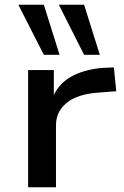

<svg xmlns="http://www.w3.org/2000/svg" viewBox="-20 -786 521 806"><path d="M98 0V-492H206V-371H199Q222 -432 277.5 -463.5Q333 -495 412 -501L458 -503L468 -403L389 -397Q303 -390 259 -353.5Q215 -317 215 -260V0ZM333 -556 227 -766H333L399 -556ZM164 -556 57 -766H164L230 -556Z"/></svg>

Font: Nunito Sans 10pt Expanded SemiBold
Style: Regular
Weight: 600
Width: 7
Designer: Vernon Adams
Foundry: Vernon Adams
Version: Version 3.101;gftools[0.9.27]